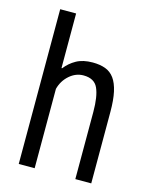

<svg xmlns="http://www.w3.org/2000/svg" viewBox="-108 -770 655 839"><g transform="rotate(15 220.0 -350.0)"><path d="M315 0V-304Q315 -374 298.5 -410.5Q282 -447 233 -447Q198 -447 169.5 -422Q141 -397 131 -359V0H59V-700H131V-453H134Q154 -479 183.5 -495.5Q213 -512 257 -512Q290 -512 314.5 -503Q339 -494 355 -472Q371 -450 379 -413.5Q387 -377 387 -323V0Z"/></g></svg>

Font: PT Sans Narrow
Style: Regular
Weight: 400
Width: 3
Designer: A.Korolkova, O.Umpeleva, V.Yefimov
Foundry: ParaType Ltd
Version: Version 2.003W OFL